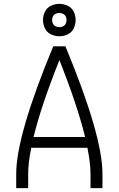

<svg xmlns="http://www.w3.org/2000/svg" viewBox="-20 -975 615 995"><path d="M64 0V-74Q64 -273 256 -735H319Q511 -273 511 -74V0H449V-74Q449 -130 433 -209H142Q126 -130 126 -74V0ZM154 -265H421Q382 -426 288 -664Q193 -426 154 -265ZM288 -787Q265 -787 244 -797Q223 -807 213 -828Q203 -849 203 -871.5Q203 -894 213 -914.5Q223 -935 244 -945Q265 -955 288 -955Q310 -955 331 -945Q352 -935 362 -914.5Q372 -894 372 -871.5Q372 -849 362 -828Q352 -807 331 -797Q310 -787 288 -787ZM288 -834Q297 -834 306.5 -838.5Q316 -843 320.5 -852Q325 -861 325 -871Q325 -881 320.5 -890Q316 -899 306.5 -903.5Q297 -908 288 -908Q278 -908 268.5 -903.5Q259 -899 254.5 -890Q250 -881 250 -871Q250 -861 254.5 -852Q259 -843 268.5 -838.5Q278 -834 288 -834Z"/></svg>

Font: Jozsika Light
Style: Regular
Weight: 300
Monospace: yes
Designer: Belleve Invis
Foundry: Belleve Invis
Version: 2.1.0